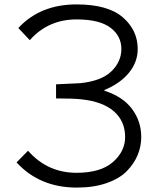

<svg xmlns="http://www.w3.org/2000/svg" viewBox="-20 -840 715 870"><path d="M620 -219Q620 -177 604 -138Q588 -99 555 -65Q522 -31 463.5 -10.5Q405 10 328 10Q160 10 55 -104L107 -157Q195 -57 327 -57Q436 -57 491.5 -105.5Q547 -154 547 -219Q547 -291 496 -335.5Q445 -380 348 -390Q312 -394 234 -394V-458Q335 -462 343 -463Q440 -473 485 -517Q530 -561 530 -618Q530 -677 480.5 -714.5Q431 -752 327 -752Q198 -752 115 -658L63 -713Q162 -820 327 -820Q469 -820 536.5 -761.5Q604 -703 604 -618Q604 -559 564.5 -510.5Q525 -462 453 -432V-429Q537 -402 578.5 -346Q620 -290 620 -219Z"/></svg>

Font: Sinkin Sans 300 Light
Style: Regular
Weight: 300
Designer: Keith Bates
Foundry: K-Type
Version: Sinkin Sans (version 1.0)  by Keith Bates   •   © 2014   www